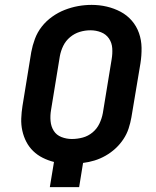

<svg xmlns="http://www.w3.org/2000/svg" viewBox="-20 -766 640 786"><path d="M184 0 201 -103Q177 -109 155 -120Q133 -131 116 -147.5Q99 -164 88 -185Q77 -206 71.5 -230.5Q66 -255 67 -281Q68 -307 72 -332L108 -553Q113 -580 123 -607Q133 -634 151 -657Q169 -680 193.5 -697.5Q218 -715 245 -725.5Q272 -736 299.5 -741Q327 -746 355 -746Q387 -746 417 -739Q447 -732 473.5 -718Q500 -704 519.5 -681.5Q539 -659 549 -630.5Q559 -602 559.5 -570.5Q560 -539 555 -507L518 -286Q514 -263 506.5 -240Q499 -217 485 -196Q471 -175 452.5 -158Q434 -141 412 -128.5Q390 -116 367 -109Q344 -102 320 -99L304 0ZM274 -197Q297 -197 319 -203Q341 -209 359 -224Q377 -239 387 -260Q397 -281 401 -303L437 -523Q441 -546 439.5 -568.5Q438 -591 426 -608.5Q414 -626 393.5 -634Q373 -642 350 -642Q328 -642 306.5 -635.5Q285 -629 267 -614Q249 -599 239 -578.5Q229 -558 225 -536L189 -316Q185 -293 187 -270.5Q189 -248 200 -230.5Q211 -213 231.5 -205Q252 -197 274 -197Z"/></svg>

Font: Zed Sans Extended
Style: Bold Italic
Weight: 700
Width: 7
Italic angle: -9°
Designer: Belleve Invis
Foundry: Belleve Invis
Version: Version 1.0.0; ttfautohint (v1.8.4)